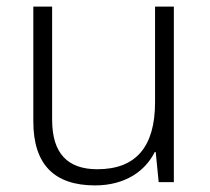

<svg xmlns="http://www.w3.org/2000/svg" viewBox="-20 -645 636 582"><path d="M507 -625H450V-335C450 -200 392 -132 275 -132C185 -132 138 -180 138 -282V-625H81V-277C81 -146 145 -83 268 -83C359 -83 420 -126 449 -184H452L461 -93H507Z"/></svg>

Font: Noto Sans Telugu UI Light
Style: Regular
Weight: 300
Designer: Jelle Bosma - Monotype Design Team
Foundry: Monotype Imaging Inc.
Version: Version 2.005